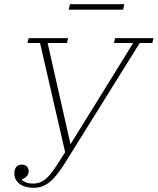

<svg xmlns="http://www.w3.org/2000/svg" viewBox="-20 -879 748 911"><path d="M139 12Q97 12 72.5 -7Q48 -26 48 -57Q48 -75 57 -86.5Q66 -98 83 -98Q99 -98 107.5 -89Q116 -80 116 -66Q116 -41 84 -28V-25Q93 -17 105.5 -12.5Q118 -8 136 -8Q155 -8 170.5 -14Q186 -20 201 -33.5Q216 -47 231 -68Q246 -89 265 -119L289 -157L170 -675H110L116 -698H303L298 -675H206L314 -197H316L612 -675H521L526 -698H708L703 -675H643L288 -105Q267 -72 249 -49.5Q231 -27 213.5 -13.5Q196 0 178 6Q160 12 139 12ZM312 -859H570L564 -833H306Z"/></svg>

Font: IBM Plex Serif ExtLt
Style: Italic
Weight: 200
Italic angle: -14°
Designer: Mike Abbink, Paul van der Laan, Pieter van Rosmalen
Foundry: Bold Monday
Version: Version 3.001